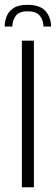

<svg xmlns="http://www.w3.org/2000/svg" viewBox="-34 -792 236 812"><path d="M81.5 -771.6Q135.8 -771.6 158.9 -744.7Q182 -717.8 182 -679.7H149.8Q149.5 -706.8 134.5 -725.5Q119.5 -744.2 81.9 -744.2Q46.8 -744.2 32.5 -724.7Q18.3 -705.3 18.3 -679.7H-14.2Q-14.2 -700.8 -6.2 -722.1Q1.8 -743.4 22.7 -757.5Q43.6 -771.6 81.5 -771.6ZM58.5 -620H109.4V0H58.5Z"/></svg>

Font: Smooch Sans Thin
Style: Regular
Weight: 100
Designer: Robert E. Leuschke
Foundry: Robert E. Leuschke
Version: Version 1.010